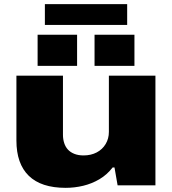

<svg xmlns="http://www.w3.org/2000/svg" viewBox="-20 -892 828 924"><path d="M296 12Q178 12 118.5 -46Q59 -104 59 -216V-528H283V-243Q283 -222 289 -203.5Q295 -185 307 -172Q319 -159 338 -151.5Q357 -144 382 -144Q418 -144 445.5 -158.5Q473 -173 488.5 -199Q504 -225 504 -257V-528H728V0H546L531 -86H522Q495 -51 458.5 -29.5Q422 -8 380.5 2Q339 12 296 12ZM161 -575V-725H351V-575ZM435 -575V-725H627V-575ZM196 -772V-872H592V-772Z"/></svg>

Font: Archivo Expanded Black
Style: Regular
Weight: 900
Width: 7
Designer: Hector Gatti
Foundry: Omnibus-Type
Version: Version 2.001